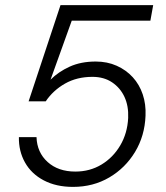

<svg xmlns="http://www.w3.org/2000/svg" viewBox="-20 -720 652 752"><path d="M266 12Q200 12 151.5 -13.5Q103 -39 78 -83.5Q53 -128 54 -183H123Q125 -123 166.5 -85.5Q208 -48 275 -48Q332 -48 377.5 -75.5Q423 -103 451 -150.5Q479 -198 482 -258Q484 -305 467.5 -340.5Q451 -376 419 -397.5Q387 -419 342 -419Q281 -419 234.5 -392.5Q188 -366 159 -323H92L217 -700H580L569 -639H261L178 -408Q209 -439 253 -459Q297 -479 355 -479Q400 -479 437 -462.5Q474 -446 500 -417.5Q526 -389 539 -350.5Q552 -312 550 -267Q547 -188 509 -125Q471 -62 408 -25Q345 12 266 12Z"/></svg>

Font: DM Sans Light
Style: Italic
Weight: 300
Italic angle: -10°
Designer: Colophon Foundry, Jonny Pinhorn
Foundry: Colophon Foundry
Version: Version 4.004;gftools[0.9.30]